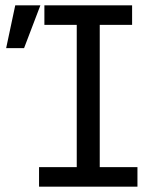

<svg xmlns="http://www.w3.org/2000/svg" viewBox="-20 -714 540 718"><path d="M474 -694V-621H353V-89H494V-16H126V-89H267V-621H146V-694ZM37 -694H131L70 -534H3Z"/></svg>

Font: D2Coding
Style: Regular
Weight: 400
Monospace: yes
Designer: Yong-Rak Park; Jeong-Hwan Yoon; Sang-Min Lee;
Foundry: NHN Corporation
Version: Version 1.3.2; Build 20180524